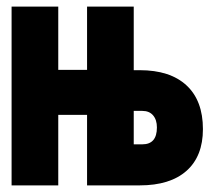

<svg xmlns="http://www.w3.org/2000/svg" viewBox="-20 -560 640 580"><path d="M15 0V-540H156V-349H243V-540H384V-348H402Q494 -348 543.5 -302Q593 -256 593 -170Q593 -88 543.5 -44Q494 0 402 0H243V-213H156V0ZM384 -124H410Q454 -124 454 -175Q454 -198 442.5 -211.5Q431 -225 410 -225H384Z"/></svg>

Font: Geist Mono UltraBlack
Style: Regular
Weight: 900
Monospace: yes
Designer: Basement.studio, Andrés Briganti, Mateo Zaragoza
Foundry: Basement.studio, Vercel, Andrés Briganti, Guido Ferreyra, Mateo Zaragoza
Version: Version 1.400; ttfautohint (v1.8.4.7-5d5b)